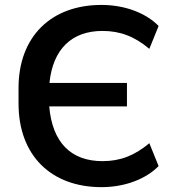

<svg xmlns="http://www.w3.org/2000/svg" viewBox="-20 -749 700 779"><path d="M391.6 10.3C484.4 10.3 570.3 -21 623.5 -75.2L585.9 -168C525.9 -117.7 467.8 -95.2 396 -95.2C268.6 -95.2 192.4 -169.9 179.7 -317.4H495.1V-412.6H180.7C194.3 -548.3 270 -623.5 395.5 -623.5C467.8 -623.5 525.9 -601.1 585.9 -550.8L623.5 -643.6C570.3 -697.8 484.4 -729 391.6 -729C188.5 -729 55.2 -601.6 55.2 -391.6V-329.1C55.2 -117.2 188.5 10.3 391.6 10.3Z"/></svg>

Font: Winston Medium
Style: Regular
Weight: 500
Designer: Vernon Adams, Kim Jin-seong, David Berlow, Cristiano Sobral
Foundry: The Winston Project Authors
Version: Version 3.004